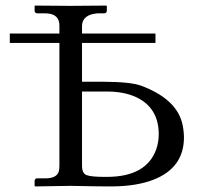

<svg xmlns="http://www.w3.org/2000/svg" viewBox="-20 -666 725 688"><path d="M273.9 -337.9V-71.8Q273.9 -44.9 290 -38.6Q307.6 -31.7 362.8 -32.2Q504.4 -32.2 540 -131.3Q548.8 -157.2 548.8 -185.1Q548.8 -280.3 466.8 -318.4Q424.3 -337.4 368.2 -337.9ZM273.9 -512.2V-373H353Q448.2 -372.6 485.8 -358.9Q607.4 -313.5 631.8 -229Q638.7 -203.1 639.2 -173.8Q639.2 -65.4 531.2 -22.5Q470.2 1.5 380.9 2Q331.5 2 289.6 1Q258.3 0 232.9 0L106 2L104 0V-19Q106 -26.4 111.8 -26.9H142.1Q184.1 -26.9 190.9 -52.7Q192.9 -62 192.9 -74.2V-512.2H15.1V-545.9H192.9V-574.2Q192.9 -613.8 151.4 -617.7Q145 -618.2 139.2 -618.2H111.8Q105 -620.1 104 -626V-645L106 -646Q106.9 -646 231.9 -645L360.8 -646L362.8 -645V-626Q360.8 -619.1 355 -618.2H329.1Q276.4 -613.8 273.9 -575.2V-545.9H537.1V-512.2Z"/></svg>

Font: Linux Biolinum Capitals O
Style: Small Caps
Weight: 400
Designer: Philipp H. Poll
Foundry: Philipp H. Poll
Version: Version 1.0.4